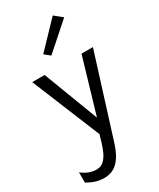

<svg xmlns="http://www.w3.org/2000/svg" viewBox="-255 -844 969 1167"><g transform="rotate(-30 230.0 -260.0)"><path d="M22 -478H109L265 -68H247L368 -478H448L268 96Q245.5 168 208 207Q170.5 246 112 246Q80.5 246 52.2 237.2Q24 228.5 -6 211V139Q20.5 159.5 45.5 168.8Q70.5 178 97 178Q127 178 147.2 159Q167.5 140 181 110.2Q194.5 80.5 204 48L218 0ZM203.5 -559.5 164.5 -591 332.5 -766.5 387 -722Z"/></g></svg>

Font: Karla ExtraLight
Style: Regular
Weight: 400
Version: Version 2.001